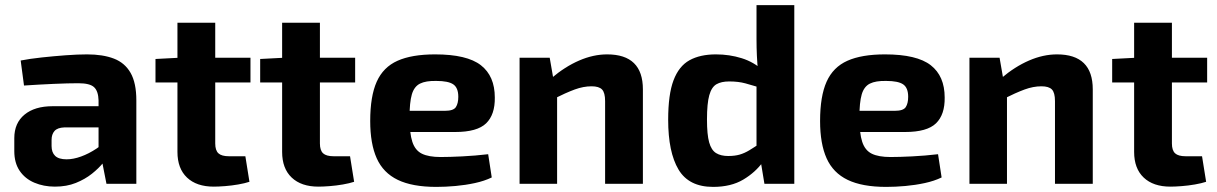

<svg xmlns="http://www.w3.org/2000/svg" viewBox="-20 -720 4767 752"><path d="M321 -507Q383 -507 426 -490.5Q469 -474 491.5 -434.5Q514 -395 514 -327V0H397L376 -107L366 -122V-327Q365 -363 348.5 -378.5Q332 -394 287 -394Q248 -394 191 -391.5Q134 -389 74 -385L61 -483Q97 -490 143.5 -495Q190 -500 237 -503.5Q284 -507 321 -507ZM453 -304 452 -221H232Q205 -220 193.5 -207Q182 -194 182 -172V-148Q182 -123 196 -109.5Q210 -96 241 -96Q267 -96 297.5 -107Q328 -118 358 -138Q388 -158 412 -185V-121Q403 -106 385 -83.5Q367 -61 340 -39.5Q313 -18 277 -3.5Q241 11 195 11Q151 11 114.5 -4.5Q78 -20 57 -51Q36 -82 36 -128V-179Q36 -238 76 -271Q116 -304 186 -304Z M823 -631V-158Q823 -131 835.5 -119.5Q848 -108 877 -108H941L957 -8Q939 -2 913 2.5Q887 7 861 9Q835 11 817 11Q750 11 712.5 -24.5Q675 -60 675 -125V-631ZM961 -494V-397H589V-489L685 -494Z M1233 -631V-158Q1233 -131 1245.5 -119.5Q1258 -108 1287 -108H1351L1367 -8Q1349 -2 1323 2.5Q1297 7 1271 9Q1245 11 1227 11Q1160 11 1122.5 -24.5Q1085 -60 1085 -125V-631ZM1371 -494V-397H999V-489L1095 -494Z M1684 -507Q1809 -507 1863.5 -464.5Q1918 -422 1918 -338Q1919 -271 1884 -237Q1849 -203 1763 -203H1487V-286H1723Q1756 -286 1765.5 -300.5Q1775 -315 1775 -341Q1775 -376 1755.5 -389.5Q1736 -403 1689 -403Q1648 -404 1625 -392.5Q1602 -381 1593 -350Q1584 -319 1584 -260Q1584 -198 1595 -164.5Q1606 -131 1632.5 -118Q1659 -105 1706 -105Q1740 -105 1790.5 -107.5Q1841 -110 1892 -116L1906 -25Q1877 -11 1840 -3Q1803 5 1764 8.5Q1725 12 1689 12Q1595 12 1538 -15.5Q1481 -43 1455.5 -100Q1430 -157 1430 -246Q1430 -343 1455.5 -400Q1481 -457 1537 -482Q1593 -507 1684 -507Z M2358 -507Q2498 -507 2498 -370V0H2350V-324Q2350 -357 2338 -369.5Q2326 -382 2297 -382Q2265 -382 2231 -369.5Q2197 -357 2147 -332L2140 -414Q2193 -459 2248.5 -483Q2304 -507 2358 -507ZM2133 -494 2150 -396 2162 -383V0H2015V-494Z M2784 -507Q2837 -507 2885 -492Q2933 -477 2970 -443L2960 -376Q2927 -386 2899.5 -393.5Q2872 -401 2836 -401Q2805 -401 2786 -390Q2767 -379 2758 -347Q2749 -315 2749 -252Q2749 -193 2757.5 -162.5Q2766 -132 2784.5 -120.5Q2803 -109 2832 -109Q2858 -109 2877 -114.5Q2896 -120 2915 -131.5Q2934 -143 2959 -160L2969 -87Q2939 -45 2891 -16.5Q2843 12 2773 12Q2678 12 2637.5 -56Q2597 -124 2597 -251Q2597 -350 2618 -405.5Q2639 -461 2680.5 -484Q2722 -507 2784 -507ZM3091 -700V0H2974L2959 -91L2943 -102V-426L2949 -440Q2946 -470 2944.5 -501.5Q2943 -533 2943 -566V-700Z M3446 -507Q3571 -507 3625.5 -464.5Q3680 -422 3680 -338Q3681 -271 3646 -237Q3611 -203 3525 -203H3249V-286H3485Q3518 -286 3527.5 -300.5Q3537 -315 3537 -341Q3537 -376 3517.5 -389.5Q3498 -403 3451 -403Q3410 -404 3387 -392.5Q3364 -381 3355 -350Q3346 -319 3346 -260Q3346 -198 3357 -164.5Q3368 -131 3394.5 -118Q3421 -105 3468 -105Q3502 -105 3552.5 -107.5Q3603 -110 3654 -116L3668 -25Q3639 -11 3602 -3Q3565 5 3526 8.5Q3487 12 3451 12Q3357 12 3300 -15.5Q3243 -43 3217.5 -100Q3192 -157 3192 -246Q3192 -343 3217.5 -400Q3243 -457 3299 -482Q3355 -507 3446 -507Z M4120 -507Q4260 -507 4260 -370V0H4112V-324Q4112 -357 4100 -369.5Q4088 -382 4059 -382Q4027 -382 3993 -369.5Q3959 -357 3909 -332L3902 -414Q3955 -459 4010.5 -483Q4066 -507 4120 -507ZM3895 -494 3912 -396 3924 -383V0H3777V-494Z M4570 -631V-158Q4570 -131 4582.5 -119.5Q4595 -108 4624 -108H4688L4704 -8Q4686 -2 4660 2.5Q4634 7 4608 9Q4582 11 4564 11Q4497 11 4459.5 -24.5Q4422 -60 4422 -125V-631ZM4708 -494V-397H4336V-489L4432 -494Z"/></svg>

Font: Exo 2
Style: Bold
Weight: 700
Designer: Natanael Gama
Foundry: Natanael Gama
Version: Version 2.010